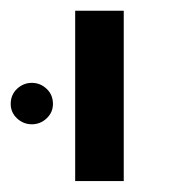

<svg xmlns="http://www.w3.org/2000/svg" viewBox="-54 -619 334 355"><path d="M85 -599.1H174.8V-284.2H85ZM-34.2 -426.8Q-34.2 -443.8 -22.5 -454.8Q-10.7 -465.8 4.9 -465.8Q20.5 -465.8 32.2 -454.8Q43.9 -443.8 43.9 -426.8Q43.9 -411.1 32.2 -400.1Q20.5 -389.2 4.9 -389.2Q-10.7 -389.2 -22.5 -400.1Q-34.2 -411.1 -34.2 -426.8Z"/></svg>

Font: Liberation Sans
Style: Regular
Weight: 400
Designer: Steve Matteson
Foundry: Ascender Corporation
Version: Version 2.00.1